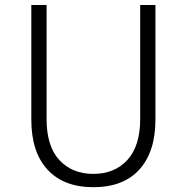

<svg xmlns="http://www.w3.org/2000/svg" viewBox="-20 -738 753 775"><path d="M106.4 -254.9V-717.8H168V-257.8Q168 -147.5 219.7 -91.8Q271.5 -36.1 356.4 -36.1Q443.4 -36.1 494.6 -92.8Q545.9 -149.4 545.9 -257.8V-717.8H607.4V-254.9Q607.4 -126 543 -54.2Q478.5 17.6 356.4 17.6Q237.3 17.6 171.9 -53.2Q106.4 -124 106.4 -254.9Z"/></svg>

Font: Gothic A1 Light
Style: Regular
Weight: 300
Version: Version 2.50